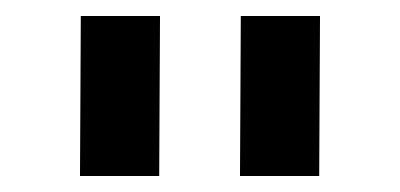

<svg xmlns="http://www.w3.org/2000/svg" viewBox="-20 -820 500 240"><path d="M81 -800H180L179 -600H80ZM281 -800H380L379 -600H280Z"/></svg>

Font: SB Skate blade
Style: Regular
Weight: 400
Designer: Valerio Brotto (Silverblur_type)
Version: Version 1.003